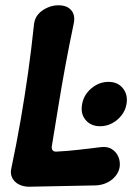

<svg xmlns="http://www.w3.org/2000/svg" viewBox="-20 -697 511 727"><path d="M359 -219Q324 -219 304 -243Q284 -267 291 -303Q297 -338 326 -362.5Q355 -387 391 -387Q426 -387 445.5 -362.5Q465 -338 459 -303Q455 -279 440 -260Q425 -241 404 -230Q383 -219 359 -219ZM90 10Q69 10 52 1.5Q35 -7 26.5 -23Q18 -39 23 -60Q43 -155 58.5 -244.5Q74 -334 86.5 -423Q99 -512 109 -607Q112 -629 125.5 -644Q139 -659 159.5 -668Q180 -677 201 -677Q234 -677 250 -658Q266 -639 259 -607Q242 -526 228 -450.5Q214 -375 202 -301Q190 -227 177 -148Q174 -136 178.5 -129Q183 -122 195 -123Q235 -125 279 -130Q323 -135 363 -140Q387 -143 404 -132Q421 -121 428.5 -102.5Q436 -84 433 -64Q430 -46 417.5 -30.5Q405 -15 385.5 -5.5Q366 4 343 5Z"/></svg>

Font: Winky Sans SemiBold
Style: Italic
Weight: 600
Italic angle: -8.97852°
Designer: Simon Atzbach
Foundry: typofactur
Version: Version 1.205